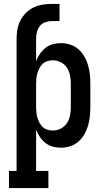

<svg xmlns="http://www.w3.org/2000/svg" viewBox="-20 -749 540 984"><path d="M26 215V127H65V-552Q65 -576 69.5 -600Q74 -624 85 -645Q96 -666 113 -683Q130 -700 151.5 -710.5Q173 -721 197 -725Q221 -729 245 -729H285V-641H245Q228 -641 211.5 -635Q195 -629 184.5 -616Q174 -603 169.5 -586Q165 -569 165 -552V-436Q173 -456 185 -473.5Q197 -491 213.5 -504Q230 -517 250.5 -522.5Q271 -528 292 -528Q316 -528 339.5 -520.5Q363 -513 381.5 -497Q400 -481 412 -460Q424 -439 431 -415.5Q438 -392 440.5 -368Q443 -344 443 -320V-200Q443 -176 440.5 -152Q438 -128 431 -104.5Q424 -81 412 -60Q400 -39 381.5 -23Q363 -7 339.5 0.5Q316 8 292 8Q271 8 250.5 2.5Q230 -3 213.5 -16Q197 -29 185 -46.5Q173 -64 165 -84V127H228V215ZM251 -80Q272 -80 291.5 -90Q311 -100 323 -118Q335 -136 339 -157.5Q343 -179 343 -200V-320Q343 -341 339 -362.5Q335 -384 323 -402Q311 -420 291.5 -430Q272 -440 251 -440Q237 -440 223.5 -436Q210 -432 199.5 -422.5Q189 -413 182.5 -400.5Q176 -388 172 -375Q168 -362 166.5 -348Q165 -334 165 -320V-200Q165 -186 166.5 -172Q168 -158 172 -145Q176 -132 182.5 -119.5Q189 -107 199.5 -97.5Q210 -88 223.5 -84Q237 -80 251 -80Z"/></svg>

Font: Iosevka Curly Slab Semibold
Style: Regular
Weight: 600
Monospace: yes
Designer: Belleve Invis
Foundry: Belleve Invis
Version: Version 22.1.2; ttfautohint (v1.8.4)